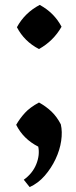

<svg xmlns="http://www.w3.org/2000/svg" viewBox="-20 -582 311 783"><path d="M49 -471Q81 -530 142 -562Q201 -530 231 -473Q198 -415 139 -382Q79 -413 49 -471ZM228 -75Q235 -45 229.5 -7.5Q224 30 206.5 67Q189 104 162.5 134.5Q136 165 101 181L77 151Q113 125 128 87.5Q143 50 136 16Q75 -15 46 -73Q61 -99 81.5 -121.5Q102 -144 139 -164Q168 -148 190 -127Q212 -106 228 -75Z"/></svg>

Font: Brawler
Style: Bold
Weight: 700
Designer: Oleg Frolov, Haley Fiege
Foundry: Oleg Frolov, Haley Fiege
Version: Version 1.101; ttfautohint (v1.8.3)